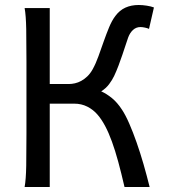

<svg xmlns="http://www.w3.org/2000/svg" viewBox="-20 -745 704 765"><path d="M178.2 -410.2H253.9Q265.6 -410.2 278.6 -413.1Q291.5 -416 304 -422.9Q316.4 -429.7 328.1 -440.9Q339.8 -452.1 349.1 -468.8Q361.8 -491.7 372.3 -521Q382.8 -550.3 393.3 -580.1Q403.8 -609.9 414.8 -636.5Q425.8 -663.1 439.5 -681.2Q456.5 -704.1 479.7 -714.6Q502.9 -725.1 532.2 -725.1Q547.9 -725.1 564.9 -722.4Q582 -719.7 593.3 -715.3L573.7 -629.9Q567.9 -632.8 557.6 -635Q547.4 -637.2 539.6 -637.2Q522.5 -637.2 510 -625.7Q497.6 -614.3 490.7 -595.7Q486.3 -583.5 480.5 -565.4Q474.6 -547.4 467.5 -526.4Q460.4 -505.4 452.1 -483.4Q443.8 -461.4 434.6 -441.9Q426.8 -425.8 414.8 -409.7Q402.8 -393.6 383.3 -380.9Q403.8 -372.1 425.5 -354.5Q447.3 -336.9 466.3 -307.6Q480.5 -286.1 495.1 -252.4Q509.8 -218.8 524.2 -177.7Q538.6 -136.7 551.8 -91.1Q564.9 -45.4 576.2 0H476.1Q463.4 -55.2 451.2 -100.1Q439 -145 426 -180.7Q413.1 -216.3 398.9 -242.9Q384.8 -269.5 368.7 -288.1Q351.6 -308.1 327.9 -320.1Q304.2 -332 275.9 -332H178.2V0H78.1Q83.5 -29.3 84.5 -84.7Q85.4 -140.1 85.4 -212.4V-500.5Q85.4 -572.8 84.5 -628.2Q83.5 -683.6 78.1 -712.9H178.2Z"/></svg>

Font: Andika FrenchTight
Style: Regular
Weight: 400
Designer: Victor Gaultney, Annie Olsen, Julie Remington, Don Collingsworth, Eric Hays, Becca Hirsbrunner
Foundry: SIL International
Version: Version 5.000 ; Dig1 Dig4Opn Dig7 LnSpcTght